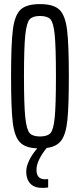

<svg xmlns="http://www.w3.org/2000/svg" viewBox="-20 -716 391 937"><path d="M208 6Q187 31 172.5 59.5Q158 88 158 113Q158 159 201 159L215 158V199Q199 201 187 201Q147 201 127.5 179.5Q108 158 108 122Q108 96 123 65.5Q138 35 162 8Q103 6 76.5 -22.5Q50 -51 42 -120.5Q34 -190 34 -344Q34 -503 43 -572.5Q52 -642 80.5 -669Q109 -696 175 -696Q241 -696 269.5 -669Q298 -642 307 -572.5Q316 -503 316 -344Q316 -200 309 -131Q302 -62 279.5 -31Q257 0 208 6ZM175 -50Q211 -50 226 -66Q241 -82 247 -142Q253 -202 253 -344Q253 -486 247 -546Q241 -606 226 -622Q211 -638 175 -638Q140 -638 125 -622Q110 -606 103.5 -546Q97 -486 97 -344Q97 -202 103.5 -142Q110 -82 125 -66Q140 -50 175 -50Z"/></svg>

Font: Saira Ultra Condensed
Style: Regular
Weight: 400
Width: 1
Designer: Hector Gatti with collaboration of the Omnibus-Type team
Foundry: Omnibus-Type
Version: Version 1.001; ttfautohint (v1.8)